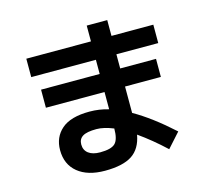

<svg xmlns="http://www.w3.org/2000/svg" viewBox="-119 -939 1237 1139"><g transform="rotate(-15 500.0 -370.0)"><path d="M110 -703H507V-800H633V-703H890V-590H633V-503H853V-392H633V-230Q741 -169 869 -53L790 35Q709 -41 628 -98Q613 -14 556.5 23Q500 60 390 60Q284 60 223.5 10.5Q163 -39 163 -127Q163 -206 218.5 -254.5Q274 -303 390 -303Q450 -303 507 -286V-392H147V-503H507V-590H110ZM507 -168Q448 -192 403 -192Q344 -192 318.5 -176Q293 -160 293 -127Q293 -92 318.5 -72.5Q344 -53 390 -53Q458 -53 482.5 -77Q507 -101 507 -168Z"/></g></svg>

Font: M PLUS 1p
Style: Bold
Weight: 700
Version: Version 1.062